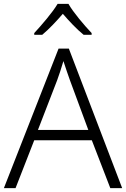

<svg xmlns="http://www.w3.org/2000/svg" viewBox="-20 -967 648 987"><path d="M332 -947H276C251 -904 193 -837 156 -797V-788H197C233 -818 271 -859 303 -896C335 -859 374 -817 410 -788H451V-797C414 -836 356 -904 332 -947ZM547 0H608L334 -717H281L0 0H60L156 -246H452ZM339 -556 434 -299H175L274 -555C283 -580 296 -618 306 -653C316 -622 332 -575 339 -556Z"/></svg>

Font: Noto Sans Bengali Light
Style: Regular
Weight: 300
Designer: Jelle Bosma - Monotype Design Team
Foundry: Monotype Imaging Inc.
Version: Version 2.003